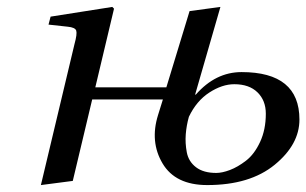

<svg xmlns="http://www.w3.org/2000/svg" viewBox="-20 -522 884 554"><path d="M98 12 195 -395Q203 -424 200 -433.5Q197 -443 175 -445L120 -451L126 -474L304 -502L309 -497L255 -270H460L527 -490L616 -502L543 -249H545Q602 -314 677 -314Q844 -314 844 -177Q844 -105 772.5 -46.5Q701 12 578 12Q486 12 449 -50.5Q412 -113 436 -190L450 -235H246L190 0ZM525 -185Q518 -160 516 -134.5Q514 -109 519 -82.5Q524 -56 545.5 -39.5Q567 -23 604 -23Q621 -23 643.5 -31.5Q666 -40 690 -58.5Q714 -77 730.5 -112.5Q747 -148 747 -194Q747 -232 723 -255.5Q699 -279 656 -279Q621 -279 584 -255Q547 -231 525 -185Z"/></svg>

Font: Lingua Franca
Style: Italic
Weight: 400
Italic angle: -13°
Version: Version 1.19